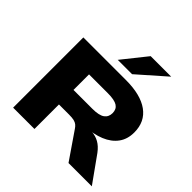

<svg xmlns="http://www.w3.org/2000/svg" viewBox="-232 -1156 1363 1363"><g transform="rotate(45 449.5 -474.5)"><path d="M92 0V-705H519Q667 -705 746 -648Q825 -591 825 -484Q825 -416 790.5 -369Q756 -322 693 -296Q630 -270 544 -266L552 -275L607 -274Q646 -272 679.5 -253.5Q713 -235 742 -196L882 0H648L508 -204Q499 -218 487.5 -227.5Q476 -237 457.5 -241.5Q439 -246 408 -246H306V0ZM306 -392H495Q562 -392 590.5 -412.5Q619 -433 619 -472Q619 -511 590.5 -529.5Q562 -548 494 -548H306ZM377 -765 524 -949H730L521 -765Z"/></g></svg>

Font: Nunito Sans 10pt Expanded Black
Style: Regular
Weight: 900
Width: 7
Designer: Vernon Adams
Foundry: Vernon Adams
Version: Version 3.101;gftools[0.9.27]